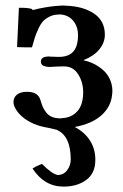

<svg xmlns="http://www.w3.org/2000/svg" viewBox="-20 -463 454 709"><path d="M100.1 159.2Q110.8 151.9 134.8 142.1Q173.8 181.2 193.8 183.1Q214.8 183.1 228 165.5Q241.2 147.9 241.2 126Q241.2 38.6 189 16.1Q159.2 8.8 151.9 7.8Q101.1 -1 65.9 -28.8Q48.3 -43 39.1 -58.6Q29.8 -74.2 29.8 -85.9Q29.8 -103 42.5 -113.5Q55.2 -124 80.1 -124Q121.6 -124 129.9 -91.8Q134.3 -77.1 137.9 -68.6Q141.6 -60.1 149.9 -48.6Q158.2 -37.1 171.6 -31.5Q185.1 -25.9 204.1 -25.9Q208 -25.9 210 -26.9Q243.7 -28.3 265.4 -52Q287.1 -75.7 287.1 -123Q287.1 -159.2 268.8 -188.5Q250.5 -217.8 216.8 -217.8H210Q195.3 -217.8 165 -215.8Q155.8 -215.8 151.9 -216.8Q130.9 -220.2 130.9 -234.9Q130.9 -252 152.8 -253.9Q159.2 -255.4 165 -253.9Q170.9 -253.9 181.2 -253.4Q191.4 -252.9 196.8 -252.9Q208 -252.9 211.9 -253.9Q268.1 -260.7 268.1 -332Q268.1 -364.3 251.2 -385.3Q234.4 -406.2 207 -409.2Q201.2 -410.6 194.8 -409.2Q176.8 -408.7 162.4 -401.4Q147.9 -394 138.9 -384.3Q129.9 -374.5 121.6 -356.4Q113.3 -338.4 108.9 -325Q104.5 -311.5 98.1 -288.1Q61 -288.1 43 -289.1L49.8 -434.1Q79.1 -435.1 97.2 -430.2Q101.1 -427.7 99.1 -426.3L98.1 -425.8Q102.5 -425.8 123 -431.2Q168 -440.4 200.2 -441.9Q211.9 -443.4 225.1 -441.9Q288.1 -439.5 327.6 -412.6Q367.2 -385.7 367.2 -335Q367.2 -305.2 346.4 -280.3Q325.7 -255.4 289.1 -241.2V-240.2Q307.6 -236.3 325.4 -227.8Q343.3 -219.2 359.1 -205.8Q375 -192.4 384.8 -172.4Q394.5 -152.3 395 -128.9Q395 -118.7 394 -113.8Q390.1 -69.3 355 -37.6Q319.8 -5.9 255.9 5.9Q292.5 24.9 312.5 56.4Q332.5 87.9 332 127.9Q332 176.8 298.6 201.4Q265.1 226.1 214.8 226.1Q143.6 226.1 100.1 159.2Z"/></svg>

Font: Common Serif SemiBold
Style: Regular
Weight: 600
Designer: Philipp H. Poll, Khaled Hosny
Foundry: Stefan Peev, Context Ltd.
Version: Version 1.026